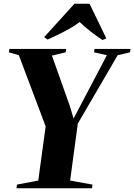

<svg xmlns="http://www.w3.org/2000/svg" viewBox="-20 -1004 716 1024"><path d="M68 0 70.5 -19.5 184 -41 223.5 -330 80.5 -709.5 27.5 -725 30 -743H333L330.5 -725L257 -707.5L352 -440L372.5 -372L396.5 -417.5L550 -709.5L481.5 -725L484 -743H676L673.5 -725L607.5 -709.5L395 -345L354 -41L473 -19.5L471 0ZM215.5 -806 377 -984H457.5L547 -799.5L527 -790.5Q493 -812.5 461.8 -837.2Q430.5 -862 405 -886.5Q368 -859 322.5 -835.8Q277 -812.5 234 -793Z"/></svg>

Font: Merriweather 144pt ExtraBold
Style: Italic
Weight: 800
Italic angle: -7.8°
Version: Version 2.101